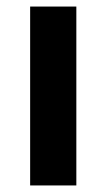

<svg xmlns="http://www.w3.org/2000/svg" viewBox="-20 -566 325 586"><path d="M213 0H72V-546H213Z"/></svg>

Font: Noto Sans Gujarati UI SemiCondensed
Style: Bold
Weight: 700
Width: 4
Designer: Jelle Bosma - Monotype Design Team, Universal Thirst
Foundry: Monotype Imaging Inc.
Version: Version 2.106; ttfautohint (v1.8.4.7-5d5b)